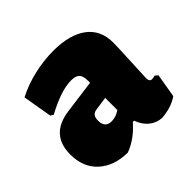

<svg xmlns="http://www.w3.org/2000/svg" viewBox="-130 -618 762 762"><g transform="rotate(-45 251.5 -236.5)"><path d="M450 -339Q450 -319 446 -233Q442 -157 442 -148Q442 -137 445.5 -132Q449 -127 456 -127Q463 -127 473 -130L485 -120L468 -20Q431 6 375 10Q346 8 323.5 -10Q301 -28 289 -61H282Q238 -10 182 11Q106 10 60.5 -31.5Q15 -73 15 -145Q15 -256 130 -272L272 -291V-303Q272 -329 261.5 -340Q251 -351 225 -351Q169 -351 80 -303L68 -311L47 -434Q93 -458 148.5 -471Q204 -484 258 -484Q350 -484 400 -446.5Q450 -409 450 -339ZM215 -198Q201 -196 194.5 -187.5Q188 -179 188 -162Q188 -122 225 -122Q249 -122 272 -138V-206Z"/></g></svg>

Font: Luna Sans Black
Style: Regular
Weight: 900
Designer: Juan Pablo del Peral
Foundry: Huerta Tipografica
Version: Version 2.001; ttfautohint (v1.5)